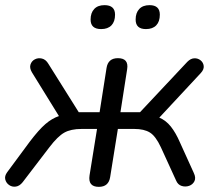

<svg xmlns="http://www.w3.org/2000/svg" viewBox="-29 -719 834 746"><path d="M355 7Q312 7 319 -38L348 -218H288Q246 -218 220.5 -203.5Q195 -189 163 -147L59 -11Q47 4 32.5 6Q18 8 6.5 0Q-5 -8 -8.5 -21.5Q-12 -35 -1 -50L87 -169Q122 -215 147.5 -237Q173 -259 200 -268L95 -438Q85 -455 89.5 -468.5Q94 -482 106.5 -488.5Q119 -495 134 -491.5Q149 -488 159 -471L277 -283H358L385 -455Q391 -493 429 -493Q472 -493 465 -450L439 -283H515L699 -479Q712 -492 726 -492.5Q740 -493 750.5 -484.5Q761 -476 762.5 -462.5Q764 -449 751 -435L590 -262Q616 -251 635 -227Q654 -203 670 -166L724 -47Q733 -28 726.5 -15Q720 -2 706 3Q692 8 677 3.5Q662 -1 655 -18L596 -147Q576 -190 553.5 -204Q531 -218 493 -218H429L399 -31Q393 7 355 7ZM538 -606Q498 -606 498 -643Q498 -669 512 -684Q526 -699 552 -699Q592 -699 592 -662Q592 -635 578 -620.5Q564 -606 538 -606ZM364 -606Q323 -606 323 -643Q323 -669 337 -684Q351 -699 377 -699Q418 -699 418 -662Q418 -635 404 -620.5Q390 -606 364 -606Z"/></svg>

Font: Nunito
Style: Italic
Weight: 400
Italic angle: -9°
Designer: Vernon Adams
Foundry: Vernon Adams
Version: Version 3.601; ttfautohint (v1.8.2.53-6de2)